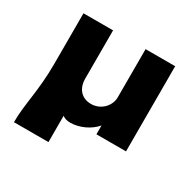

<svg xmlns="http://www.w3.org/2000/svg" viewBox="-136 -614 924 909"><g transform="rotate(30 325.5 -159.5)"><path d="M45 145.5H233.6V1.4C242.7 9.5 257.3 14.5 276.4 14.5C327.3 14.5 381.4 -11.8 411.8 -48.2V0H573.6V-465.5H411.8V-201.8C411.8 -155.9 371.8 -111.4 317.3 -111.4C264.1 -111.4 234.1 -149.1 234.1 -201.8V-465.5H72.3V-190C72.3 -37.3 45 42.7 45 145.5Z"/></g></svg>

Font: Spartan MB ExtBd
Style: Regular
Weight: 800
Designer: Matt Bailey, Mirko Velimirovic
Foundry: Matt Bailey
Version: Version 1.005